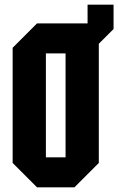

<svg xmlns="http://www.w3.org/2000/svg" viewBox="-20 -800 505 820"><path d="M34 -104V-596L138 -700H354V-780H465V-676L402 -613V-104L298 0H138ZM176 -572V-128H260V-572Z"/></svg>

Font: Tektur Condensed SemiBold
Style: Regular
Weight: 600
Width: 3
Designer: Adam Jagosz
Foundry: Adam Jagosz
Version: Version 1.005;gftools[0.9.30]